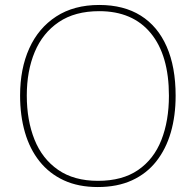

<svg xmlns="http://www.w3.org/2000/svg" viewBox="-20 -744 789 774"><path d="M688 -358Q688 -277 668.5 -210Q649 -143 610 -93.5Q571 -44 512 -17Q453 10 374 10Q296 10 237.5 -17Q179 -44 139.5 -93.5Q100 -143 80.5 -210.5Q61 -278 61 -359Q61 -467 98 -549Q135 -631 206.5 -677.5Q278 -724 380 -724Q479 -724 547.5 -681Q616 -638 652 -556Q688 -474 688 -358ZM88 -359Q88 -259 119 -181.5Q150 -104 214 -59.5Q278 -15 375 -15Q473 -15 536.5 -58.5Q600 -102 630.5 -179.5Q661 -257 661 -358Q661 -521 588 -610Q515 -699 380 -699Q282 -699 217 -655Q152 -611 120 -534.5Q88 -458 88 -359Z"/></svg>

Font: Noto Sans Armenian Thin
Style: Regular
Weight: 250
Version: Version 2.007